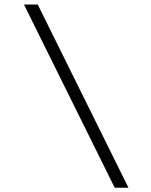

<svg xmlns="http://www.w3.org/2000/svg" viewBox="-20 -748 680 864"><path d="M149.9 -727.5 558.1 96.7H496.1L87.9 -727.5Z"/></svg>

Font: Linux Libertine Mono
Style: Mono
Weight: 400
Designer: Philipp H. Poll
Foundry: Philipp H. Poll
Version: Version 5.1.7 ; ttfautohint (v0.9)